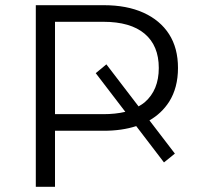

<svg xmlns="http://www.w3.org/2000/svg" viewBox="-20 -720 772 740"><path d="M654 -128 612 -94 505 -234Q450 -216 380 -216H192V0H118V-700H380Q469 -700 533 -671Q597 -642 631.5 -588.5Q666 -535 666 -458Q666 -382 632 -328Q603 -283 556 -256ZM192 -636V-280H378Q425 -280 463 -289L349 -438L390 -472L514 -310Q527 -317 538 -326Q592 -373 592 -458Q592 -544 537.5 -590Q483 -636 378 -636Z"/></svg>

Font: Modern
Style: Small
Weight: 400
Designer: Julieta Ulanovsky
Foundry: Julieta Ulanovsky
Version: Version 8.000